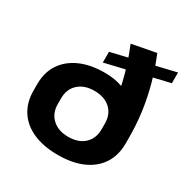

<svg xmlns="http://www.w3.org/2000/svg" viewBox="-175 -923 1059 1086"><g transform="rotate(30 354.5 -380.5)"><path d="M345 10Q252 10 184.5 -19.5Q117 -49 81 -104.5Q45 -160 45 -237V-279Q45 -356 81.5 -411Q118 -466 185 -496Q252 -526 345 -526Q411 -526 461.5 -507Q512 -488 543 -453.5Q574 -419 582 -374L477 -411Q471 -466 458.5 -521Q446 -576 428.5 -631Q411 -686 388 -741L545 -771Q579 -689 601.5 -606.5Q624 -524 635 -442Q646 -360 646 -279V-237Q646 -160 609.5 -104.5Q573 -49 506 -19.5Q439 10 345 10ZM345 -108Q411 -108 449.5 -143.5Q488 -179 488 -240V-277Q488 -337 449.5 -372.5Q411 -408 345 -408Q280 -408 241 -372.5Q202 -337 202 -277V-240Q202 -180 241 -144Q280 -108 345 -108ZM305 -640 702 -734V-664L305 -570Z"/></g></svg>

Font: Pathway Extreme 8pt Thin 12pt
Style: Bold
Weight: 700
Version: Version 1.001;gftools[0.9.26]